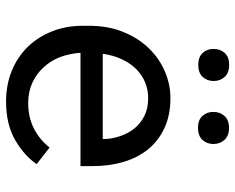

<svg xmlns="http://www.w3.org/2000/svg" viewBox="-92 -682 784 640"><g transform="rotate(90 300.0 -362.0)"><path d="M318.4 9.8Q395.5 9.8 448 -21.2Q500.5 -52.2 526.9 -92.3L471.7 -135.3Q446.8 -103 409.2 -83.5Q371.6 -64 323.2 -64Q286.6 -64 256.3 -77.6Q226.1 -91.3 204.6 -115.2Q183.6 -137.7 171.6 -167Q159.7 -196.3 156.2 -234.9V-238.3H533.7V-278.8Q533.7 -334 519.8 -381.3Q505.9 -428.7 477.5 -463.9Q449.2 -498.5 406.5 -518.3Q363.8 -538.1 306.6 -538.1Q261.2 -538.1 218 -519.5Q174.8 -501 141.1 -466.3Q106.9 -431.2 86.4 -380.6Q65.9 -330.1 65.9 -266.1V-245.6Q65.9 -190.4 84.5 -143.6Q103 -96.7 136.2 -62.5Q169.4 -28.3 216.1 -9.3Q262.7 9.8 318.4 9.8ZM306.6 -463.9Q341.3 -463.9 366.5 -451.2Q391.6 -438.5 408.2 -418Q424.8 -397.5 434.1 -369.4Q443.4 -341.3 443.4 -316.9V-312.5H159.2Q164.6 -349.1 178 -377.2Q191.4 -405.3 210.9 -424.8Q230.5 -443.8 254.9 -453.9Q279.3 -463.9 306.6 -463.9ZM143.1 -682.1Q143.1 -660.2 156.5 -645.5Q169.9 -630.9 196.3 -630.9Q222.7 -630.9 236.3 -645.5Q250 -660.2 250 -682.1Q250 -704.1 236.3 -719Q222.7 -733.9 196.3 -733.9Q169.9 -733.9 156.5 -719Q143.1 -704.1 143.1 -682.1ZM353 -681.2Q353 -659.7 366.5 -644.8Q379.9 -629.9 406.2 -629.9Q432.6 -629.9 446.3 -644.8Q460 -659.7 460 -681.2Q460 -703.1 446.3 -718.3Q432.6 -733.4 406.2 -733.4Q379.9 -733.4 366.5 -718.3Q353 -703.1 353 -681.2Z"/></g></svg>

Font: Roboto Mono
Style: Regular
Weight: 400
Monospace: yes
Designer: Google
Version: Version 3.000